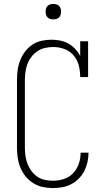

<svg xmlns="http://www.w3.org/2000/svg" viewBox="-20 -944 540 972"><path d="M247 8Q221 8 196 2.5Q171 -3 149 -16.5Q127 -30 110.5 -50Q94 -70 84 -94Q74 -118 70 -143.5Q66 -169 66 -195V-540Q66 -565 69.5 -590.5Q73 -616 82.5 -639.5Q92 -663 107.5 -683.5Q123 -704 144 -718Q165 -732 190.5 -737.5Q216 -743 241 -743Q263 -743 285 -738.5Q307 -734 326 -723.5Q345 -713 360.5 -696.5Q376 -680 386 -661V-735H426V-554H386Q386 -583 379 -611.5Q372 -640 353.5 -662.5Q335 -685 307 -695.5Q279 -706 250 -706Q229 -706 208.5 -701.5Q188 -697 170.5 -685.5Q153 -674 140 -657.5Q127 -641 119.5 -621.5Q112 -602 109 -581.5Q106 -561 106 -540V-195Q106 -174 109 -153.5Q112 -133 119.5 -114Q127 -95 139.5 -78Q152 -61 169 -49.5Q186 -38 206.5 -33.5Q227 -29 247 -29Q275 -29 302.5 -37.5Q330 -46 349.5 -66.5Q369 -87 378.5 -114Q388 -141 388 -169Q388 -170 388 -170.5Q388 -171 388 -171H428Q428 -170 428 -169.5Q428 -169 428 -169Q428 -145 422.5 -121.5Q417 -98 406 -77Q395 -56 378 -39Q361 -22 339.5 -11Q318 0 294.5 4Q271 8 247 8ZM250 -846Q242 -846 234.5 -848Q227 -850 221 -856Q215 -862 213 -869.5Q211 -877 211 -885Q211 -893 213 -900.5Q215 -908 221 -914Q227 -920 234.5 -922Q242 -924 250 -924Q258 -924 265.5 -922Q273 -920 279 -914Q285 -908 287 -900.5Q289 -893 289 -885Q289 -877 287 -869.5Q285 -862 279 -856Q273 -850 265.5 -848Q258 -846 250 -846Z"/></svg>

Font: Iosevka Slab Extralight
Style: Regular
Weight: 200
Monospace: yes
Designer: Belleve Invis
Foundry: Belleve Invis
Version: Version 11.1.1; ttfautohint (v1.8.3)